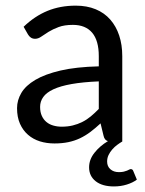

<svg xmlns="http://www.w3.org/2000/svg" viewBox="-20 -506 519 687"><path d="M447.8 99.1Q454.1 99.1 456.5 105L469.7 136.7Q455.6 147.5 433.8 154.3Q412.1 161.1 387.7 161.1Q346.2 161.1 322.5 142.6Q298.8 124 298.8 92.8Q298.8 64.9 317.9 40.8Q336.9 16.6 366.2 -1Q354 -4.4 350.6 -20L339.8 -64.5Q321.3 -47.4 303.5 -33.9Q285.6 -20.5 266.1 -11.2Q246.6 -2 224.1 2.7Q201.7 7.3 174.8 7.3Q147 7.3 122.8 -0.2Q98.6 -7.8 80.3 -23.7Q62 -39.6 51.5 -63.2Q41 -86.9 41 -119.1Q41 -147.5 56.4 -173.6Q71.8 -199.7 106.4 -220.2Q141.1 -240.7 196.8 -253.7Q252.4 -266.6 333.5 -268.6V-305.2Q333.5 -360.8 309.8 -388.9Q286.1 -417 240.7 -417Q210.4 -417 189.7 -409.2Q168.9 -401.4 153.8 -392.1Q138.7 -382.8 127.7 -375Q116.7 -367.2 105.5 -367.2Q96.7 -367.2 90.3 -371.6Q84 -376 80.1 -382.8L64.5 -410.2Q104 -448.2 149.7 -467Q195.3 -485.8 251 -485.8Q291 -485.8 322.3 -472.9Q353.5 -460 374.5 -436Q395.5 -412.1 406.5 -378.9Q417.5 -345.7 417.5 -305.2V0H418Q408.7 5.4 399.2 12.5Q389.6 19.5 381.6 28.8Q373.5 38.1 368.4 48.8Q363.3 59.6 363.3 71.8Q363.3 89.4 375 99.6Q386.7 109.9 405.3 109.9Q416 109.9 422.9 108.2Q429.7 106.4 434.6 104.5Q439.5 102.5 442.4 100.8Q445.3 99.1 447.8 99.1ZM200.7 -52.7Q222.2 -52.7 240.2 -57.1Q258.3 -61.5 274.4 -69.6Q290.5 -77.6 304.9 -89.6Q319.3 -101.6 333.5 -116.2V-214.8Q276.4 -212.4 236.3 -205.3Q196.3 -198.2 171.1 -186.5Q146 -174.8 134.8 -158.9Q123.5 -143.1 123.5 -123.5Q123.5 -105 129.6 -91.6Q135.7 -78.1 146 -69.6Q156.2 -61 170.4 -56.9Q184.6 -52.7 200.7 -52.7Z"/></svg>

Font: Carlito
Style: Regular
Weight: 400
Designer: Lukasz Dziedzic
Foundry: tyPoland Lukasz Dziedzic
Version: Version 1.103; Beta1; all basic design good, some composites